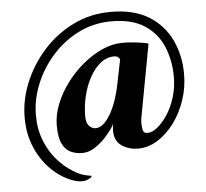

<svg xmlns="http://www.w3.org/2000/svg" viewBox="-50 -617 849 791"><g transform="rotate(-5 374.5 -221.5)"><path d="M436 -564Q532 -564 593.5 -525.5Q655 -487 685 -423Q715 -359 715 -283Q715 -227 697.5 -175Q680 -123 649.5 -82Q619 -41 580.5 -17Q542 7 499 7Q463 7 433 -12.5Q403 -32 403 -77Q403 -83 404 -91Q405 -99 407 -105Q398 -87 376.5 -61Q355 -35 327 -15Q299 5 269 5Q244 5 222.5 -4.5Q201 -14 187.5 -40Q174 -66 174 -117Q174 -160 191.5 -204.5Q209 -249 239.5 -290Q270 -331 308.5 -363Q347 -395 389.5 -414Q432 -433 474 -433Q500 -433 533 -429Q566 -425 580 -420L525 -124Q524 -121 523 -112.5Q522 -104 522 -100Q522 -99 522 -96Q522 -85 524.5 -69.5Q527 -54 545 -54Q563 -54 585 -71.5Q607 -89 627 -119.5Q647 -150 659.5 -190Q672 -230 672 -276Q672 -342 648.5 -399Q625 -456 573 -490.5Q521 -525 436 -525Q361 -525 298.5 -493.5Q236 -462 189.5 -409.5Q143 -357 117.5 -293.5Q92 -230 92 -166Q92 -109 110.5 -62Q129 -15 159 19.5Q189 54 224 75Q250 91 267.5 95.5Q285 100 299 102Q299 108 285.5 114.5Q272 121 260 121Q247 121 236.5 118.5Q226 116 216 112Q171 95 132 57Q93 19 69 -36.5Q45 -92 45 -161Q45 -233 74 -304Q103 -375 155.5 -434Q208 -493 279.5 -528.5Q351 -564 436 -564ZM433 -380Q403 -380 377.5 -359.5Q352 -339 333 -304.5Q314 -270 304 -228.5Q294 -187 294 -145Q294 -118 305.5 -105Q317 -92 333 -92Q364 -92 393 -140Q422 -188 438 -268L458 -367Q451 -375 447 -377.5Q443 -380 433 -380Z"/></g></svg>

Font: Amiri
Style: Bold
Weight: 700
Designer: Khaled Hosny
Version: Version 0.113